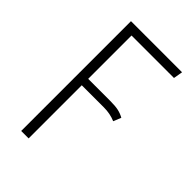

<svg xmlns="http://www.w3.org/2000/svg" viewBox="-207 -765 846 846"><g transform="rotate(45 216.0 -342.0)"><path d="M402.8 -641.1H138.2V-371.1H274.9Q307.6 -371.1 326.4 -366.9Q345.2 -362.8 362.8 -353L348.1 -316.9Q315.4 -331.1 275.9 -331.1H138.2V0H91.8V-684.1H410.2Z"/></g></svg>

Font: Fira Sans Compressed ExtraLight
Style: Regular
Weight: 250
Width: 1
Designer: Carrois Corporate & Edenspiekermann AG
Foundry: Carrois Corporate GbR & Edenspiekermann AG
Version: Version 4.203;PS 004.203;hotconv 1.0.88;makeotf.lib2.5.64775